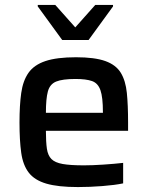

<svg xmlns="http://www.w3.org/2000/svg" viewBox="-20 -750 598 778"><path d="M296 8Q215 8 167.5 -6Q120 -20 96.5 -50.5Q73 -81 66 -131Q59 -181 59 -254Q59 -323 66 -373Q73 -423 95.5 -455Q118 -487 164 -502.5Q210 -518 288 -518Q364 -518 407 -502.5Q450 -487 469.5 -455Q489 -423 494 -373.5Q499 -324 499 -254V-220H166Q166 -175 170 -147.5Q174 -120 188.5 -105.5Q203 -91 234 -85.5Q265 -80 320 -80Q354 -80 399 -83Q444 -86 479 -90V-7Q446 0 394.5 4Q343 8 296 8ZM166 -293H397V-296Q397 -356 387 -384.5Q377 -413 353 -421.5Q329 -430 286 -430Q233 -430 207.5 -419.5Q182 -409 174 -379.5Q166 -350 166 -293ZM232 -588 133 -724V-730H204L285 -639L366 -730H438V-724L339 -588Z"/></svg>

Font: Saira Medium
Style: Regular
Weight: 500
Designer: Hector Gatti with collaboration of the Omnibus-Type team
Foundry: Omnibus-Type
Version: Version 1.100; ttfautohint (v1.8.3)